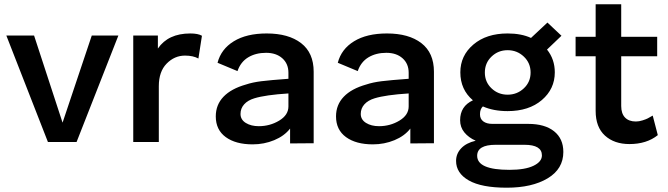

<svg xmlns="http://www.w3.org/2000/svg" viewBox="-20 -667 3140 902"><path d="M536.1 -500 339.8 0H205.1L9.8 -500H140.1L273.9 -90.8L411.1 -500Z M874 -509.8Q910.6 -509.8 928.7 -499L912.1 -392.1Q887.2 -405.8 849.1 -405.8Q799.8 -405.8 762.9 -368.2Q726.1 -330.6 726.1 -262.2V0H606V-500H721.7V-439Q770 -509.8 874 -509.8Z M1232.9 -509.8Q1335.4 -509.8 1394.5 -464.4Q1453.6 -418.9 1453.6 -330.1V-112.8V5.9L1342.8 6.8V-63Q1315.9 -28.3 1268.3 -8.5Q1220.7 11.2 1167 11.2Q1087.4 11.2 1040.5 -22.9Q993.7 -57.1 993.7 -120.1Q993.7 -174.8 1030 -212.6Q1066.4 -250.5 1135.7 -270Q1166.5 -280.3 1207.3 -285.4Q1248 -290.5 1335 -296.9V-325.2Q1335 -367.7 1306.2 -393.3Q1277.3 -418.9 1230 -418.9Q1181.2 -418.9 1145.8 -397.5Q1110.4 -376 1095.7 -333L1002 -372.1Q1018.6 -436.5 1078.4 -473.1Q1138.2 -509.8 1232.9 -509.8ZM1109.9 -131.8Q1109.9 -105 1134.5 -89.6Q1159.2 -74.2 1195.8 -74.2Q1248 -74.2 1291.5 -100.3Q1335 -126.5 1335 -167V-228Q1227.1 -221.2 1174.8 -205.1Q1144 -195.8 1127 -176.8Q1109.9 -157.7 1109.9 -131.8Z M1797.9 -509.8Q1900.4 -509.8 1959.5 -464.4Q2018.6 -418.9 2018.6 -330.1V-112.8V5.9L1907.7 6.8V-63Q1880.9 -28.3 1833.3 -8.5Q1785.6 11.2 1731.9 11.2Q1652.3 11.2 1605.5 -22.9Q1558.6 -57.1 1558.6 -120.1Q1558.6 -174.8 1595 -212.6Q1631.3 -250.5 1700.7 -270Q1731.4 -280.3 1772.2 -285.4Q1813 -290.5 1899.9 -296.9V-325.2Q1899.9 -367.7 1871.1 -393.3Q1842.3 -418.9 1794.9 -418.9Q1746.1 -418.9 1710.7 -397.5Q1675.3 -376 1660.6 -333L1566.9 -372.1Q1583.5 -436.5 1643.3 -473.1Q1703.1 -509.8 1797.9 -509.8ZM1674.8 -131.8Q1674.8 -105 1699.5 -89.6Q1724.1 -74.2 1760.7 -74.2Q1813 -74.2 1856.4 -100.3Q1899.9 -126.5 1899.9 -167V-228Q1792 -221.2 1739.7 -205.1Q1709 -195.8 1691.9 -176.8Q1674.8 -157.7 1674.8 -131.8Z M2551.8 -561 2617.7 -499 2549.8 -434.1Q2586.4 -388.7 2586.4 -327.1Q2586.4 -249 2525.6 -197Q2464.8 -145 2364.7 -145Q2298.3 -145 2248.5 -167Q2234.9 -154.8 2234.9 -129.9Q2234.9 -108.4 2250.5 -96.7Q2266.1 -85 2293.5 -85H2461.4Q2539.6 -85 2583 -50.3Q2626.5 -15.6 2626.5 46.9Q2626.5 126.5 2553 170.7Q2479.5 214.8 2360.8 214.8Q2242.2 214.8 2182.4 180.7Q2122.6 146.5 2122.6 88.9Q2122.6 55.2 2146.5 29.8Q2170.4 4.4 2214.8 -5.9Q2181.6 -20.5 2161.6 -44.9Q2141.6 -69.3 2141.6 -102.1Q2141.6 -168 2201.7 -195.8Q2142.6 -246.1 2142.6 -327.1Q2142.6 -405.8 2203.9 -457.8Q2265.1 -509.8 2364.7 -509.8Q2429.2 -509.8 2474.6 -488.8ZM2221.7 64.9Q2221.7 130.9 2373.5 130.9Q2446.8 130.9 2486.3 111.8Q2525.9 92.8 2525.9 63Q2525.9 13.2 2443.8 13.2H2308.6Q2221.7 13.2 2221.7 64.9ZM2257.8 -326.2Q2257.8 -281.7 2289.1 -252Q2320.3 -222.2 2364.7 -222.2Q2409.2 -222.2 2440.9 -252Q2472.7 -281.7 2472.7 -326.2Q2472.7 -371.1 2440.9 -401.1Q2409.2 -431.2 2364.7 -431.2Q2320.3 -431.2 2289.1 -401.1Q2257.8 -371.1 2257.8 -326.2Z M2898.4 -168.9Q2898.4 -133.3 2916.5 -114.7Q2934.6 -96.2 2967.3 -96.2Q2982.4 -96.2 2999 -101.6Q3015.6 -106.9 3022.9 -110.8Q3030.3 -114.7 3046.4 -124L3070.3 -32.2Q3018.1 9.8 2937 9.8Q2865.7 9.8 2822 -30Q2778.3 -69.8 2778.3 -146V-402.8H2684.1V-494.1H2778.3V-647H2898.4V-494.1H3067.4V-402.8H2898.4Z"/></svg>

Font: Human Sans Medium
Style: Regular
Weight: 500
Designer: Tim Radville
Foundry: Continuum
Version: Version 1.000;FEAKit 1.0